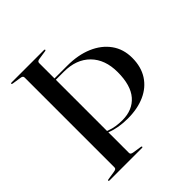

<svg xmlns="http://www.w3.org/2000/svg" viewBox="-189 -835 970 970"><g transform="rotate(-45 296.0 -350.0)"><path d="M164 -551.5V-561H301.5Q379 -561 437.5 -536Q496 -511 529 -465.2Q562 -419.5 562 -357Q562 -292.5 532.8 -247.2Q503.5 -202 451.2 -178.8Q399 -155.5 329.5 -155.5Q296 -155.5 266.8 -160.5Q237.5 -165.5 213.2 -175.2Q189 -185 169.5 -199.5L171.5 -207Q193 -192 215.2 -183.8Q237.5 -175.5 259.8 -172.2Q282 -169 303.5 -169Q377 -169 418 -216.2Q459 -263.5 459 -358Q459 -448 407.8 -499.8Q356.5 -551.5 267.5 -551.5ZM210.5 -29Q210.5 -22.5 215 -19.5Q219.5 -16.5 228.5 -15L274.5 -8Q277.5 -7.5 278.8 -6.5Q280 -5.5 280 -3.5Q280 -2.5 278.8 -1.2Q277.5 0 274.5 0H42.5Q40 0 38.5 -1.2Q37 -2.5 37 -4Q37 -7 43 -8L88.5 -15Q98 -16.5 102.5 -19.5Q107 -22.5 107 -29V-671Q107 -677.5 102.5 -680.8Q98 -684 88.5 -685L43 -692Q37 -693 37 -696Q37 -698 38.5 -699Q40 -700 42.5 -700H274.5Q277.5 -700 278.8 -699Q280 -698 280 -696.5Q280 -695 278.8 -693.8Q277.5 -692.5 274.5 -692L228.5 -685Q219.5 -684 215 -680.8Q210.5 -677.5 210.5 -671Z"/></g></svg>

Font: Fraunces 96pt
Style: Regular
Weight: 400
Version: Version 1.000;[b76b70a41]